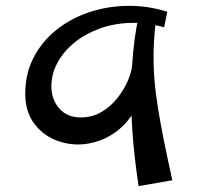

<svg xmlns="http://www.w3.org/2000/svg" viewBox="-20 -625 687 654"><path d="M241 -133Q196 -134 156 -154Q116 -174 91 -212Q66 -250 66 -307Q66 -372 93 -426Q120 -480 167.5 -519.5Q215 -559 277 -581Q339 -603 409 -605Q479 -607 550 -585L539 -532Q479 -549 422.5 -547Q366 -545 317.5 -527Q269 -509 232.5 -479Q196 -449 175.5 -411Q155 -373 155 -330Q155 -287 181.5 -256Q208 -225 255 -225Q294 -225 325.5 -243.5Q357 -262 379.5 -290.5Q402 -319 415 -349Q428 -379 430 -402L472 -391Q472 -325 451.5 -276Q431 -227 397.5 -195Q364 -163 323 -147.5Q282 -132 241 -133ZM452 9Q445 -38 439.5 -85.5Q434 -133 430.5 -183.5Q427 -234 427 -288.5Q427 -343 430 -402Q433 -449 438.5 -491Q444 -533 452 -565L513 -572Q505 -511 503.5 -458Q502 -405 506 -355.5Q510 -306 518.5 -254Q527 -202 539 -142.5Q551 -83 567 -11Z"/></svg>

Font: Marhey Light Light
Style: Regular
Weight: 300
Version: Version 1.000